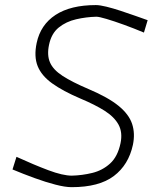

<svg xmlns="http://www.w3.org/2000/svg" viewBox="-20 -746 618 775"><path d="M269 9.5Q243 9.5 203.5 -0.8Q164 -11 118.8 -27.5Q73.5 -44 30.5 -62L46.5 -113Q116.5 -81 175 -59Q233.5 -37 270 -37Q311.5 -38 352.5 -48Q393.5 -58 424.2 -85.8Q455 -113.5 466.5 -168Q475.5 -211.5 458.5 -242.8Q441.5 -274 402.5 -298.8Q363.5 -323.5 305 -348Q233.5 -378.5 190.5 -409.5Q147.5 -440.5 132 -479.2Q116.5 -518 128 -572.5Q143.5 -646 204.2 -685.8Q265 -725.5 367 -725.5Q383 -725.5 409.5 -719Q436 -712.5 466.5 -702.5Q497 -692.5 526 -682.2Q555 -672 576 -664.5L561 -614.5Q520.5 -631.5 480.5 -646Q440.5 -660.5 410.2 -669.5Q380 -678.5 369 -678.5Q328 -677.5 287.5 -668.2Q247 -659 217.2 -635Q187.5 -611 178 -565.5Q169 -523.5 181.8 -494Q194.5 -464.5 232.5 -439.8Q270.5 -415 337.5 -386.5Q416.5 -353 458.5 -318.8Q500.5 -284.5 513.2 -246Q526 -207.5 516.5 -161.5Q499 -80.5 439.5 -35.5Q380 9.5 269 9.5Z"/></svg>

Font: Commissioner Loud ExtraLight
Style: Italic
Weight: 200
Italic angle: -12°
Designer: Kostas Bartsokas
Foundry: Kostas Bartsokas
Version: Version 1.000; ttfautohint (v1.8.3)